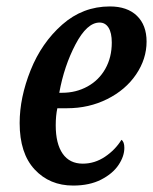

<svg xmlns="http://www.w3.org/2000/svg" viewBox="-20 -566 475 596"><path d="M41 -184Q41 -263 75 -348Q109 -433 173 -489.5Q237 -546 321 -546Q375 -546 405 -517Q435 -488 435 -437Q435 -383 402.5 -335Q370 -287 313 -258.5Q256 -230 188 -230H158Q153 -207 153 -177Q153 -120 174.5 -89Q196 -58 237 -58Q274 -58 306 -79.5Q338 -101 357 -132Q366 -126 366 -107Q366 -81 348 -54Q330 -27 294 -8.5Q258 10 207 10Q134 10 87.5 -40Q41 -90 41 -184ZM173 -278Q216 -278 251.5 -297.5Q287 -317 307 -352.5Q327 -388 327 -434Q327 -464 317 -480Q307 -496 289 -496Q250 -496 214.5 -428.5Q179 -361 164 -278Z"/></svg>

Font: Noto Serif CondSemiBold
Style: Italic
Weight: 600
Width: 3
Italic angle: -12°
Designer: Monotype Design Team
Foundry: Monotype Imaging Inc.
Version: Version 1.001